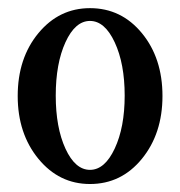

<svg xmlns="http://www.w3.org/2000/svg" viewBox="-20 -445 447 476"><path d="M203.1 11.2Q126.5 11.2 75.2 -51.3Q23.9 -113.8 23.9 -207Q23.9 -300.8 75.2 -362.8Q126.5 -424.8 203.1 -424.8Q280.8 -424.8 331.8 -362.8Q382.8 -300.8 382.8 -207Q382.8 -113.8 331.8 -51.3Q280.8 11.2 203.1 11.2ZM289.1 -208Q289.1 -287.1 264.4 -340.1Q239.7 -393.1 203.1 -393.1Q166.5 -393.1 142.3 -340.3Q118.2 -287.6 118.2 -208Q118.2 -128.9 142.3 -76.4Q166.5 -23.9 203.1 -23.9Q239.7 -23.9 264.4 -76.7Q289.1 -129.4 289.1 -208Z"/></svg>

Font: Junicode SmCond Medium
Style: Regular
Weight: 500
Width: 4
Designer: Peter S. Baker
Version: Version 2.206